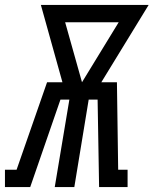

<svg xmlns="http://www.w3.org/2000/svg" viewBox="-67 -755 620 775"><path d="M-47 0V-70H0L123 -423H185L98 -735H533L342 -423H405L410 -70H448V0H333L327 -353H291L233 0H154L213 -353H177L55 0ZM264 -423 412 -665H196Z"/></svg>

Font: Iosevka Slab
Style: Italic
Weight: 400
Italic angle: -9°
Monospace: yes
Designer: Belleve Invis
Foundry: Belleve Invis
Version: Version 11.1.0; ttfautohint (v1.8.3)